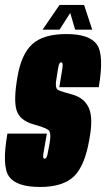

<svg xmlns="http://www.w3.org/2000/svg" viewBox="-37 -740 423 764"><path d="M122.5 4Q212.5 4 256.5 -37.5Q300.5 -79 318.5 -185.5Q334.5 -269.5 316.8 -309.8Q299 -350 252 -363.5Q208 -375 194 -382Q180 -389 188.5 -432.5Q192.5 -460 195.8 -476Q199 -492 206.5 -492Q215 -492 211.2 -467.5Q207.5 -443 199 -393H356Q378 -521.5 348.5 -563Q319 -604.5 227 -604.5Q135 -604.5 91 -564Q47 -523.5 32 -431Q16.5 -341 29 -301Q41.5 -261 95.5 -245.5Q142 -232.5 155 -223.2Q168 -214 160.5 -170Q155.5 -141 151.8 -124.8Q148 -108.5 140.5 -108.5Q132 -108.5 135.8 -130Q139.5 -151.5 149.5 -208.5H-7.5Q-30.5 -77.5 -0.5 -36.8Q29.5 4 122.5 4ZM132.5 -622H200L242.5 -688.5L262 -622H330L297.5 -720.5H200Z"/></svg>

Font: Anybody UltraCondensed ExtraBold
Style: Italic
Weight: 800
Width: 1
Italic angle: -10°
Version: Version 1.113;gftools[0.9.25]